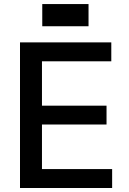

<svg xmlns="http://www.w3.org/2000/svg" viewBox="-20 -939 643 959"><path d="M191.1 -807.9V-918.7H422.2V-807.9ZM189.6 -94.5H540.1V0H79.9V-727.3H535.9V-632.8H189.6V-411.2H512.1V-317.1H189.6Z"/></svg>

Font: TID UI Medium
Style: Regular
Weight: 500
Designer: The TID Project Authors
Foundry: Bakken & Bæck
Version: Version 1.001;hotconv 1.0.109;makeotfexe 2.5.65596